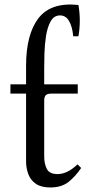

<svg xmlns="http://www.w3.org/2000/svg" viewBox="-20 -812 403 847"><path d="M175 -368V-122Q175 -90 186.5 -67Q198 -44 234 -44Q255 -44 277 -54.5Q299 -65 322 -87L338 -71Q314 -35 283 -10Q252 15 202 15Q162 15 138.5 -1Q115 -17 105 -43.5Q95 -70 95 -101V-399H26V-440H95V-521Q95 -661 150 -732Q205 -803 326 -790Q338 -721 326 -652H303Q299 -695 284.5 -719.5Q270 -744 245 -744Q218 -744 203.5 -718Q189 -692 183 -653Q177 -614 176 -574.5Q175 -535 175 -508V-440H323V-399H206Q189 -399 182 -392Q175 -385 175 -368Z"/></svg>

Font: Bona Nova SC
Style: Regular
Weight: 400
Designer: Mateusz Machalski
Foundry: Capitalics
Version: Version 4.001; ttfautohint (v1.8.4.7-5d5b)